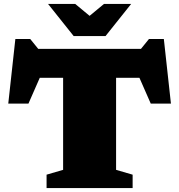

<svg xmlns="http://www.w3.org/2000/svg" viewBox="-20 -955 910 975"><path d="M653.5 -68V0H216.5V-68L300.5 -92.5V-560H182L124.5 -429H22L58 -757H133.5L174 -707H696L736.5 -757H812L848 -429H745.5L688 -560H569.5V-92.5ZM646 -935 516 -772H354L224 -935H362L435 -874.5L508 -935Z"/></svg>

Font: Newsreader 6pt ExtraBold
Style: Regular
Weight: 800
Designer: Hugues Gentile
Foundry: Production Type
Version: Version 1.003; ttfautohint (v1.8.3)